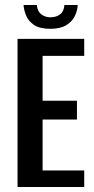

<svg xmlns="http://www.w3.org/2000/svg" viewBox="-20 -746 377 766"><path d="M50 0V-591H316V-523H150V-344H287V-269H150V-66H316V0ZM181 -631Q138 -631 115 -647Q92 -663 83.5 -685.5Q75 -708 74 -726H127Q129 -701 144.5 -689Q160 -677 181 -677Q204 -677 219.5 -688.5Q235 -700 237 -726H290Q289 -703 278 -681Q267 -659 243.5 -645Q220 -631 181 -631Z"/></svg>

Font: Alumni Sans SemiBold
Style: Regular
Weight: 600
Designer: Robert E. Leuschke
Foundry: Robert E. Leuschke
Version: Version 1.018